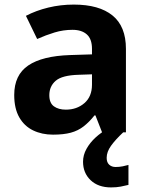

<svg xmlns="http://www.w3.org/2000/svg" viewBox="-20 -577 644 837"><path d="M302 -557Q412 -557 470.5 -509.5Q529 -462 529 -364V0H425L396 -74H392Q369 -45 344.5 -26Q320 -7 288.5 1.5Q257 10 211 10Q163 10 124.5 -8.5Q86 -27 64 -65.5Q42 -104 42 -163Q42 -250 103 -291.5Q164 -333 286 -337L381 -340V-364Q381 -407 358.5 -427Q336 -447 296 -447Q256 -447 218 -435.5Q180 -424 142 -407L93 -508Q137 -531 190.5 -544Q244 -557 302 -557ZM323 -251Q251 -249 223 -225Q195 -201 195 -162Q195 -128 215 -113.5Q235 -99 267 -99Q315 -99 348 -127.5Q381 -156 381 -208V-253ZM445 111Q445 131 456 141Q467 151 484 151Q500 151 515 148Q530 145 540 142V229Q524 233 506 236.5Q488 240 464 240Q408 240 375 208.5Q342 177 342 128Q342 99 357 72Q372 45 396.5 22.5Q421 0 452 -17L517 0Q483 32 464 58.5Q445 85 445 111Z"/></svg>

Font: Noto Sans Myanmar
Style: Regular
Weight: 400
Designer: Monotype Design Team
Foundry: Monotype Imaging Inc.
Version: Version 2.107